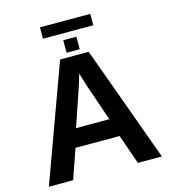

<svg xmlns="http://www.w3.org/2000/svg" viewBox="-128 -999 978 1101"><g transform="rotate(-15 361.0 -448.0)"><path d="M230 -175.8 168.9 0H24.9L275.9 -688H445.8L695.8 0H553.2L492.2 -175.8ZM360.8 -582Q356 -562.5 347.2 -535.2Q338.4 -507.8 334.5 -496.6L262.2 -284.2H460L385.7 -501Q378.9 -521 373 -541.5Q367.2 -562 360.8 -582ZM211.9 -828.6V-896H510.7V-828.6ZM321.8 -715.8V-790H399.9V-715.8Z"/></g></svg>

Font: Arimo
Style: Bold
Weight: 700
Designer: Steve Matteson
Foundry: Monotype Imaging Inc.
Version: Version 1.33